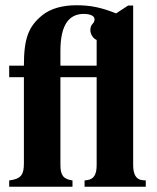

<svg xmlns="http://www.w3.org/2000/svg" viewBox="-20 -711 596 731"><path d="M348 -461H210V-517C210 -620 245 -658 299 -658C324 -658 340 -650 340 -638C340 -619 324 -622 324 -596C324 -580 336 -563 348 -559ZM535 0V-24L523 -25C498 -27 487 -47 487 -83V-690H468L422 -660C367 -682 326 -691 271 -691C219 -691 173 -679 141 -653C88 -610 71 -564 71 -461H15V-417H71V-90C71 -47 62 -30 15 -24V0H256V-24C220 -29 210 -45 210 -84V-417H348V-83C348 -47 338 -28 310 -25L302 -24V0Z"/></svg>

Font: XITS Math
Style: Bold
Weight: 700
Designer: MicroPress Inc., with final additions and corrections provided by Coen Hoffman, Elsevier (retired)
Version: Version 1.302